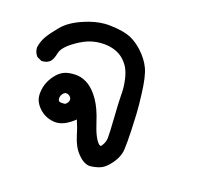

<svg xmlns="http://www.w3.org/2000/svg" viewBox="-75 -344 649 617"><g transform="rotate(15 250.0 -36.0)"><path d="M134.8 84Q132.3 84 129.4 84Q97.7 80.6 76.7 58.1Q57.6 37.1 57.6 14.2Q57.6 12.2 57.6 9.8Q59.6 -14.2 68.8 -31.2Q77.6 -47.9 91.6 -61.3Q105.5 -74.7 123.5 -78.6Q133.3 -80.6 142.6 -80.6Q151.9 -80.6 159.7 -79.6Q179.7 -76.7 198.7 -62.5Q216.8 -48.3 232.2 -21.2Q247.6 5.9 257.3 49.3Q269 101.6 284.7 117.2Q289.6 120.1 289.6 120.1Q291 120.1 293.5 117.2Q304.2 104.5 305.9 89.1Q307.6 73.7 308.6 21.5Q309.6 -30.8 311 -47.6Q312.5 -64.5 312.5 -75.2Q312.5 -85.9 311.5 -96.7Q309.6 -118.7 303.7 -136Q297.9 -153.3 284.2 -168.5Q271 -183.6 250.2 -191.7Q229.5 -199.7 204.1 -199.7Q175.8 -199.7 150.4 -189Q126 -178.7 104 -162.6Q84 -147.5 79.6 -132.8Q74.2 -113.3 65.9 -104Q55.7 -94.7 41 -94.7Q39.6 -94.7 35.6 -94.7L20 -103.5L19 -105Q10.7 -116.2 10.7 -130.9Q10.7 -134.3 11.2 -135.7Q16.1 -154.8 27.1 -170.7Q38.1 -186.5 62.7 -211.4Q87.4 -236.3 133.8 -251Q169.9 -262.7 201.2 -262.7Q210 -262.7 218.8 -261.7Q266.1 -256.8 292.5 -242.2Q311.5 -231.4 329.6 -211.9Q352.5 -186.5 362.3 -159.9Q372.1 -133.3 374 -76.7Q375 -54.2 375 -40.3Q375 -26.4 374.8 -9.8Q374.5 6.8 372.3 47.4Q370.1 87.9 366.7 111.8Q362.3 140.6 335.4 167.5Q320.3 182.6 306.2 186.5Q290 191.4 271.5 191.4H271Q250.5 188 232.9 165.5Q215.3 144 208 108.9Q202.6 82 194.3 57.6Q161.6 84 134.8 84ZM147.5 -12.7Q143.1 -15.1 139.2 -15.1Q134.3 -15.1 128.9 -9.8Q121.6 -2 121.6 7.8Q121.6 13.7 125 16.4Q128.4 19 138.7 19Q141.6 19 145.5 18.6Q156.7 10.7 156.7 1.7Q156.7 -7.3 147.5 -12.7Z"/></g></svg>

Font: Bakudai
Style: Bold
Weight: 700
Version: Version 1.48